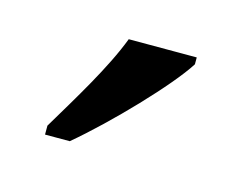

<svg xmlns="http://www.w3.org/2000/svg" viewBox="-41 -821 340 270"><g transform="rotate(15 129.0 -686.0)"><path d="M40 -619V-606H76C125 -647 196 -721 218 -756V-766H119C102 -721 68 -666 40 -619Z"/></g></svg>

Font: Noto Serif Bengali Condensed
Style: Regular
Weight: 400
Width: 3
Designer: Juan Bruce, Universal Thirst, Indian Type Foundry and the Monotype Design Team.
Foundry: Monotype Imaging Inc.
Version: Version 2.003